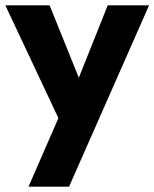

<svg xmlns="http://www.w3.org/2000/svg" viewBox="-29 -480 579 720"><path d="M530 -460H375L228 -92L306 -91L157 -460H-9L190 -37L78 220H230Z"/></svg>

Font: Glinicke Jost Bold
Style: Bold
Weight: 700
Version: Version 3.710